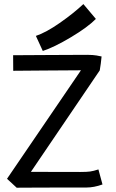

<svg xmlns="http://www.w3.org/2000/svg" viewBox="-20 -899 558 922"><path d="M152.3 -726.6Q200.7 -742.7 266.6 -788.6Q332.5 -834.5 380.4 -879.4L440.4 -808.1Q400.9 -768.1 320.3 -720Q239.7 -671.9 185.5 -654.3ZM60.1 2.4 13.7 -40.5 368.7 -561.5Q310.5 -561.5 188 -560.3Q65.4 -559.1 43.5 -559.1L43 -633.8Q68.4 -633.8 209 -634.8Q349.6 -635.7 399.4 -635.7Q412.1 -635.7 424.3 -634.8Q436.5 -633.8 443.6 -632.6Q450.7 -631.3 458.5 -629.6Q466.3 -627.9 467.8 -627.9Q464.8 -593.8 459 -561L128.4 -73.7L366.2 -73.2Q397 -73.2 412.8 -75.4Q428.7 -77.6 452.6 -85.4L472.2 -13.2Q431.2 1.5 395 1.5H276.4Q214.8 1.5 140.1 2Q65.4 2.4 63.5 2.4Z"/></svg>

Font: Fantasque Sans Mono
Style: Regular
Weight: 400
Monospace: yes
Designer: Jany Belluz
Version: Version 1.8.0 ; ttfautohint (v1.8.2)